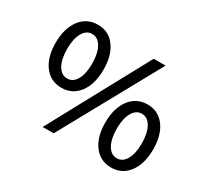

<svg xmlns="http://www.w3.org/2000/svg" viewBox="-139 -931 1264 1163"><g transform="rotate(30 493.5 -349.0)"><path d="M76 -481Q76 -583 122 -643.5Q168 -704 245 -704Q320 -704 364.5 -644.5Q409 -585 409 -485Q409 -383 363.5 -322.5Q318 -262 242 -262Q166 -262 121 -321.5Q76 -381 76 -481ZM263 0 639 -694H722L340 0ZM244 -328Q284 -328 307.5 -369Q331 -410 331 -480Q331 -553 307 -595.5Q283 -638 242 -638Q202 -638 178.5 -596.5Q155 -555 155 -485Q155 -413 179 -370.5Q203 -328 244 -328ZM578 -213Q578 -315 624 -375.5Q670 -436 747 -436Q822 -436 866.5 -376.5Q911 -317 911 -217Q911 -115 865.5 -54.5Q820 6 744 6Q668 6 623 -53.5Q578 -113 578 -213ZM746 -60Q786 -60 809.5 -101Q833 -142 833 -212Q833 -285 809 -327.5Q785 -370 744 -370Q704 -370 680.5 -328.5Q657 -287 657 -217Q657 -145 681 -102.5Q705 -60 746 -60Z"/></g></svg>

Font: Cantarell
Style: Regular
Weight: 400
Designer: Dave Crossland, Nikolaus Waxweiler, Florian Fecher, Jacques Le Bailly, Eben Sorkin, Alexei Vanyashin, Alexios Zavras, Em
Version: Version 0.303